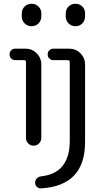

<svg xmlns="http://www.w3.org/2000/svg" viewBox="-20 -780 540 1028"><path d="M332 -708Q332 -730.5 347.2 -745.1Q362.3 -759.8 384.3 -759.8Q406.2 -759.8 420.9 -745.1Q435.5 -730.5 435.5 -708V-692.4Q435.5 -669.9 420.9 -654.8Q406.2 -639.6 384.3 -639.6Q362.3 -639.6 347.2 -654.8Q332 -669.9 332 -692.4ZM168 198.2Q168 185.5 176.8 175.8Q185.5 166 200.2 164.1Q354.5 147.5 353.5 -28.3V-447.3Q353.5 -458 342.8 -458H265.6Q252.9 -458 244.1 -466.8Q235.4 -475.6 235.4 -488.8Q235.4 -502 244.1 -510.7Q252.9 -519.5 265.6 -519.5H350.6Q385.7 -519.5 410.6 -494.6Q435.5 -469.7 435.5 -434.6V-19.5Q435.5 214.8 200.2 228.5Q187.5 229.5 177.7 220.7Q168 211.9 168 198.2ZM96.7 -708Q96.7 -730.5 111.8 -745.1Q127 -759.8 148.9 -759.8Q170.9 -759.8 186 -745.1Q201.2 -730.5 201.2 -708V-692.4Q201.2 -669.9 186 -654.8Q170.9 -639.6 148.9 -639.6Q127 -639.6 111.8 -654.8Q96.7 -669.9 96.7 -692.4ZM61.5 -458Q48.8 -458 40 -466.8Q31.2 -475.6 31.2 -488.8Q31.2 -502 40 -510.7Q48.8 -519.5 61.5 -519.5H116.2Q151.4 -519.5 176.3 -494.6Q201.2 -469.7 201.2 -434.6V-41Q201.2 -24.4 189 -12.2Q176.8 0 159.7 0Q142.6 0 130.9 -12.2Q119.1 -24.4 119.1 -41V-448.2Q119.1 -458 109.4 -458Z"/></svg>

Font: Rounded-X Mgen+ 1mn regular
Style: Regular
Weight: 400
Designer: [Source Han Sans]
Ryoko NISHIZUKA  (kana & ideographs); Paul D. Hunt (Latin, Greek & Cyrillic); Wenlong ZHANG  (bopomofo
Version: Version 1.059.20150602